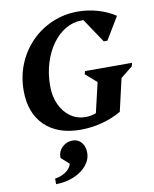

<svg xmlns="http://www.w3.org/2000/svg" viewBox="-107 -786 952 1186"><g transform="rotate(-10 369.5 -192.5)"><path d="M355 16Q212 16 131 -63Q50 -142 50 -282Q50 -371 81.5 -448Q113 -525 169.5 -583Q226 -641 301.5 -673.5Q377 -706 464 -706Q527 -706 589 -688Q651 -670 698 -638L613 -497H590L489 -648Q484 -648 479 -648Q424 -648 376.5 -620Q329 -592 293 -542Q257 -492 236.5 -425.5Q216 -359 216 -282Q216 -217 239.5 -166Q263 -115 304.5 -85.5Q346 -56 399 -56Q434 -56 465 -68L509 -256L439 -317L444 -336H739L734 -315L659 -255L612 -51Q557 -19 491 -1.5Q425 16 355 16ZM147 321V286Q189 279 217 259Q245 239 252 211L202 166V160Q202 124 229 98.5Q256 73 295 73Q328 73 349 98Q370 123 370 162Q370 205 340.5 241Q311 277 260.5 298.5Q210 320 147 321Z"/></g></svg>

Font: Platypi SemiBold
Style: Italic
Weight: 600
Italic angle: -13°
Designer: David Sargent
Foundry: Bolt Cutter Type
Version: Version 1.200; ttfautohint (v1.8.4.7-5d5b)